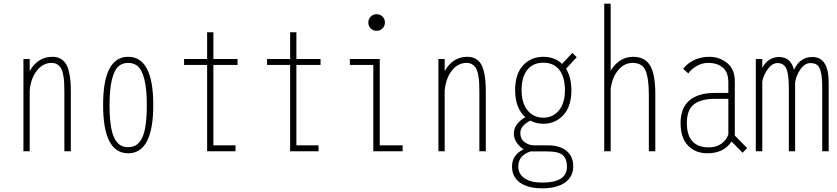

<svg xmlns="http://www.w3.org/2000/svg" viewBox="-20 -820 4540 1041"><path d="M107 0V-500H141V-434.5Q185 -512 264 -512Q288.5 -512 306.2 -502.8Q324 -493.5 335 -477.5Q346 -461.5 352.5 -436.5Q359 -411.5 361.5 -384.5Q364 -357.5 364 -322V0H329V-321Q329 -350.5 328 -370.5Q327 -390.5 323 -412.8Q319 -435 311.8 -448.2Q304.5 -461.5 291.5 -470.2Q278.5 -479 260 -479Q212.5 -479 179.8 -437Q147 -395 141 -328.5V0Z M539 -251Q539 -512 675 -512Q811 -512 811 -251Q811 11 675 11Q539 11 539 -251ZM776 -251Q776 -336.5 763.2 -388Q750.5 -439.5 729 -459.2Q707.5 -479 675 -479Q642.5 -479 621 -459.2Q599.5 -439.5 586.8 -388Q574 -336.5 574 -251Q574 -185.5 580.8 -140Q587.5 -94.5 601.2 -69Q615 -43.5 632.8 -32.8Q650.5 -22 675 -22Q699.5 -22 717.2 -32.8Q735 -43.5 748.8 -69Q762.5 -94.5 769.2 -140Q776 -185.5 776 -251Z M1137 -32H1257V0H1103V-468H978V-500H1103V-645H1137V-500H1268V-468H1137Z M1587 -32H1707V0H1553V-468H1428V-500H1553V-645H1587V-500H1718V-468H1587Z M2054 -666Q2041 -653 2022 -653Q2003 -653 1990 -666Q1977 -679 1977 -698Q1977 -717 1990 -730Q2003 -743 2022 -743Q2041 -743 2054 -730Q2067 -717 2067 -698Q2067 -679 2054 -666ZM2039 -32H2163V0H2004V-468H1877V-500H2039Z M2357 0V-500H2391V-434.5Q2435 -512 2514 -512Q2538.5 -512 2556.2 -502.8Q2574 -493.5 2585 -477.5Q2596 -461.5 2602.5 -436.5Q2609 -411.5 2611.5 -384.5Q2614 -357.5 2614 -322V0H2579V-321Q2579 -350.5 2578 -370.5Q2577 -390.5 2573 -412.8Q2569 -435 2561.8 -448.2Q2554.5 -461.5 2541.5 -470.2Q2528.5 -479 2510 -479Q2462.5 -479 2429.8 -437Q2397 -395 2391 -328.5V0Z M2949 -32Q3015.5 -32 3051.8 -2Q3088 28 3088 82Q3088 138.5 3043.2 169.8Q2998.5 201 2920 201Q2841.5 201 2798.8 169.8Q2756 138.5 2756 83Q2756 19.5 2819 -10.5Q2797 -24 2781.5 -46.8Q2766 -69.5 2766 -96Q2766 -125 2784.2 -147.8Q2802.5 -170.5 2828.5 -184.5Q2773 -233.5 2773 -331Q2773 -419 2816 -465.5Q2859 -512 2926 -512Q2987.5 -512 3027.5 -473.5L3083 -533L3107 -510L3049 -447Q3078 -400.5 3078 -331Q3078 -243 3034.5 -196Q2991 -149 2926 -149Q2887.5 -149 2855.5 -166Q2832 -155 2816.5 -137.5Q2801 -120 2801 -98Q2801 -67 2824.2 -49.5Q2847.5 -32 2875 -32ZM2926 -182Q2978.5 -182 3010.8 -221.8Q3043 -261.5 3043 -331Q3043 -401.5 3012.8 -440.8Q2982.5 -480 2926 -480Q2869 -480 2838.5 -440.8Q2808 -401.5 2808 -331Q2808 -261.5 2840.2 -221.8Q2872.5 -182 2926 -182ZM2790 83Q2790 123 2823.8 146.5Q2857.5 170 2920 170Q3054 170 3054 84Q3054 41.5 3031.2 21.2Q3008.5 1 2947 1H2856.5Q2790 23 2790 83Z M3256 0V-800H3291V-436.5Q3311.5 -471.5 3342.5 -491.8Q3373.5 -512 3413 -512Q3476 -512 3504.5 -465.2Q3533 -418.5 3533 -312V0H3498V-302Q3498 -396 3480 -437.5Q3462 -479 3410 -479Q3364.5 -479 3331.8 -439.8Q3299 -400.5 3291 -338V0Z M4006 8 3946 -53Q3905.5 11 3815 11Q3750.5 11 3710.2 -30.8Q3670 -72.5 3670 -153Q3670 -234.5 3717.8 -275.2Q3765.5 -316 3853 -316H3929V-373Q3929 -428.5 3898.8 -453.8Q3868.5 -479 3820 -479Q3786.5 -479 3757 -462Q3727.5 -445 3712 -422L3684 -447Q3704.5 -475 3741.8 -493.5Q3779 -512 3826 -512Q3881 -512 3922.5 -478.2Q3964 -444.5 3964 -381V-85L4031 -17ZM3824 -21Q3864 -21 3891.8 -41.2Q3919.5 -61.5 3929 -91.5V-284H3854Q3780.5 -284 3742.2 -254Q3704 -224 3704 -153Q3704 -21 3824 -21Z M4078 0V-500H4113V-452Q4128 -481 4151.5 -496Q4175 -511 4203 -511Q4268 -511 4285 -441Q4316 -511 4385 -511Q4473 -511 4473 -372V0H4438V-342Q4438 -396.5 4431.5 -426Q4425 -455.5 4411.8 -466.8Q4398.5 -478 4374 -478Q4344 -478 4320.8 -445.5Q4297.5 -413 4291 -373.5V0H4257V-342Q4257 -420.5 4242.8 -449.2Q4228.5 -478 4196 -478Q4166.5 -478 4143.2 -446Q4120 -414 4113 -378.5V0Z"/></svg>

Font: League Mono Condensed Thin
Style: Regular
Weight: 100
Width: 1
Designer: Tyler Finck
Foundry: The League of Moveable Type / Tyler Finck
Version: Version 2.210